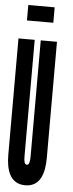

<svg xmlns="http://www.w3.org/2000/svg" viewBox="-61 -940 372 979"><g transform="rotate(5 125.0 -450.5)"><path d="M43 -830H178V-909H43ZM122 -735V-141C122 -117 119 -97 107 -97C94 -97 91 -113 91 -141V-735H8V-141C8 -66 27 8 107 8C182 8 205 -58 205 -141V-735Z"/></g></svg>

Font: League Gothic Condensed
Style: Regular
Weight: 400
Width: 3
Designer: Tyler Finck
Foundry: The League of Moveable Type
Version: Version 1.001;PS 001.001;hotconv 1.0.56;makeotf.lib2.0.21325